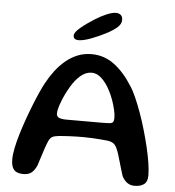

<svg xmlns="http://www.w3.org/2000/svg" viewBox="-57 -869 859 941"><g transform="rotate(5 373.0 -398.0)"><path d="M639.5 20Q619 20 604.2 9.8Q589.5 -0.5 578 -21Q573.5 -34.5 568 -52.8Q562.5 -71 557.2 -90Q552 -109 546.5 -126.2Q541 -143.5 535.5 -155Q528.5 -171 518.2 -178.5Q508 -186 488 -189Q478 -190 457.8 -191.8Q437.5 -193.5 413.5 -194.8Q389.5 -196 368.5 -196Q336.5 -196 303.5 -194.5Q270.5 -193 246.5 -190.5Q226 -188.5 215.8 -182.2Q205.5 -176 199 -160.5Q192.5 -146 185.5 -125.5Q178.5 -105 171.5 -82.5Q164.5 -60 157.5 -38.5Q147 -14.5 132.2 -2.2Q117.5 10 91.5 10Q71.5 10 58 3.5Q44.5 -3 38 -18Q31.5 -33 31.5 -57.5Q31.5 -80.5 38 -112.8Q44.5 -145 55.8 -182.5Q67 -220 80.8 -258.5Q94.5 -297 108.8 -332.8Q123 -368.5 136 -397.2Q149 -426 158.5 -443Q175.5 -474.5 197.2 -503.5Q219 -532.5 245.8 -555.2Q272.5 -578 304.5 -591.2Q336.5 -604.5 375 -604.5Q437 -604.5 486.8 -567Q536.5 -529.5 575 -467.5Q589.5 -446.5 604.2 -413.2Q619 -380 633.5 -339.8Q648 -299.5 660.5 -256.5Q673 -213.5 682.8 -172Q692.5 -130.5 697.8 -95.5Q703 -60.5 703 -36.5Q703 -5.5 686 7.2Q669 20 639.5 20ZM494.5 -275.5Q505.5 -277.5 509 -284Q512.5 -290.5 512.5 -304.5Q512.5 -320 507.2 -342.8Q502 -365.5 493 -390.8Q484 -416 472 -438Q455 -470.5 432 -492.2Q409 -514 382.5 -514Q353.5 -514 327.2 -491.2Q301 -468.5 281 -433.5Q272.5 -419.5 263.5 -401.5Q254.5 -383.5 247 -364.5Q239.5 -345.5 234.8 -328.8Q230 -312 230 -300.5Q230 -285.5 242 -279.8Q254 -274 280.5 -274Q336.5 -274 377.5 -274Q418.5 -274 447.2 -274Q476 -274 494.5 -275.5ZM303.5 -667Q292.5 -667 285.5 -672Q278.5 -677 278.5 -688.5Q278.5 -703 306 -726.5Q333.5 -750 375 -776Q402 -793 429.8 -804.8Q457.5 -816.5 475 -816.5Q490.5 -816.5 499.5 -808.5Q508.5 -800.5 508.5 -784Q508.5 -764.5 489.8 -747.8Q471 -731 437.5 -713.5Q402 -695 364.5 -681Q327 -667 303.5 -667Z"/></g></svg>

Font: Gluten Thin
Style: Regular
Weight: 400
Version: Version 1.300